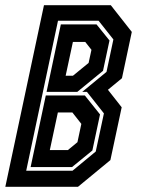

<svg xmlns="http://www.w3.org/2000/svg" viewBox="-40 -720 548 740"><path d="M-19.5 0 129.5 -700H387L468 -597L430 -418.5L376 -374L429 -306.5L385.5 -103L260.5 0ZM61 -62H239.5L329 -136L360.5 -283L295 -366H277L370.5 -443L397 -568L340 -640H183.5ZM139.5 -366 194.5 -626H332L382 -564L357 -447L258 -366ZM213 -428H241L301.5 -477.5L312.5 -528L288.5 -558.5H241ZM78 -76 136.5 -352H287L345.5 -279L316 -140L237.5 -76ZM152 -141.5H221.5L258.5 -172L273.5 -242.5L239 -286.5H183Z"/></svg>

Font: Tourney Condensed Regular
Style: Bold Italic
Weight: 700
Width: 3
Italic angle: -12°
Designer: Tyler Finck
Foundry: Etcetera Type Co
Version: Version 1.010; ttfautohint (v1.8.3)